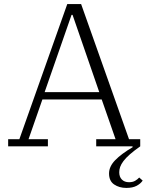

<svg xmlns="http://www.w3.org/2000/svg" viewBox="-20 -718 728 942"><path d="M600 204Q565 204 540 187Q515 170 515 133Q515 99 545 68Q575 37 631 4L630 0H452V-35H547L479 -230H188L120 -35H215V0H20V-35H75L310 -698H378L613 -35H668V0Q637 22 617 39.5Q597 57 585.5 72.5Q574 88 569.5 101Q565 114 565 127Q565 150 578 163Q591 176 613 176Q631 176 643 169Q655 162 663 153L680 168Q670 183 650.5 193.5Q631 204 600 204ZM199 -266H467L336 -645H331Z"/></svg>

Font: IBM Plex Serif Light
Style: Regular
Weight: 300
Designer: Mike Abbink, Paul van der Laan, Pieter van Rosmalen
Foundry: Bold Monday
Version: Version 3.001